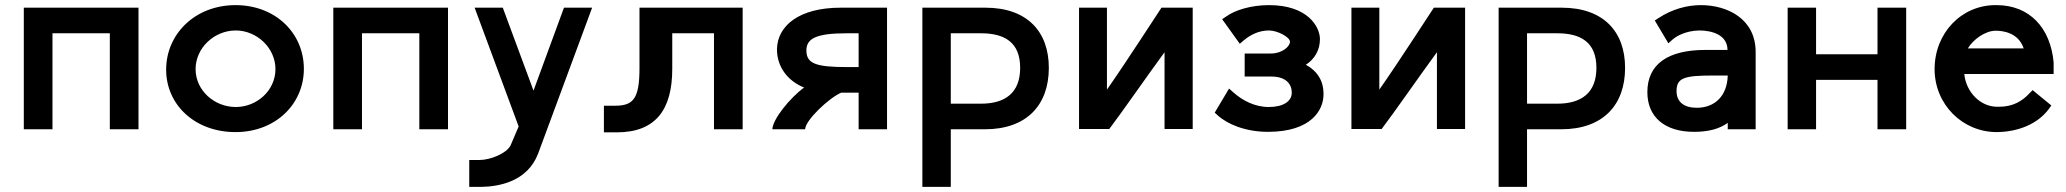

<svg xmlns="http://www.w3.org/2000/svg" viewBox="-20 -505 8070 750"><path d="M409 0H521V-475H73V0H185V-375H409Z M629 -233C629 -95 742 11 900 11C1057 11 1167 -99 1167 -236C1167 -375 1057 -485 900 -485C742 -485 629 -372 629 -233ZM1056 -235C1056 -152 984 -87 901 -87C817 -87 744 -152 744 -235C744 -318 817 -386 901 -386C983 -386 1056 -318 1056 -235Z M1618 0H1730V-475H1282V0H1394V-375H1618Z M2006 -11 1974 64C1958 94 1896 120 1853 120H1813V225H1860C1928 224 2040 205 2082 95L2293 -475H2183L2064 -151L1944 -475H1834Z M2606 -375H2769V0H2881V-475H2478V-239C2478 -118 2453 -92 2382 -92H2339V12H2389C2540 12 2606 -75 2606 -236Z M3288 -243C3166 -243 3130 -257 3130 -308C3130 -355 3169 -375 3288 -375H3334V-243ZM3445 -475H3264C3102 -475 3017 -405 3015 -313C3015 -243 3057 -189 3121 -163C3066 -123 2998 -39 2997 0H3125C3126 -36 3219 -123 3266 -143H3334V0H3445Z M3583 -475V225H3694V0H3827C3991 0 4077 -95 4077 -240C4077 -381 3993 -475 3829 -475ZM3694 -100V-375H3812C3905 -375 3965 -339 3965 -240C3965 -141 3905 -100 3812 -100Z M4529 -1H4639V-475H4517C4513 -470 4380 -263 4304 -155V-475H4195V-1H4313C4361 -64 4465 -214 4529 -301Z M4936 -87C4882 -87 4834 -112 4798 -144L4781 -159L4725 -65L4736 -55C4774 -20 4845 10 4933 10C5103 10 5150 -76 5150 -136C5150 -157 5149 -215 5081 -252C5115 -274 5136 -309 5136 -352C5136 -400 5089 -485 4937 -485C4866 -485 4803 -465 4769 -440L4754 -430L4823 -334L4838 -347C4862 -367 4895 -386 4937 -386C4970 -386 5019 -360 5019 -342C5019 -324 4989 -296 4945 -296H4842V-206H4946C5003 -206 5026 -177 5026 -143C5026 -110 4994 -87 4936 -87Z M5593 -1H5703V-475H5581C5577 -470 5444 -263 5368 -155V-475H5259V-1H5377C5425 -64 5529 -214 5593 -301Z M5834 -475V225H5945V0H6078C6242 0 6328 -95 6328 -240C6328 -381 6244 -475 6080 -475ZM5945 -100V-375H6063C6156 -375 6216 -339 6216 -240C6216 -141 6156 -100 6063 -100Z M6729 -210C6727 -131 6679 -84 6608 -84C6558 -84 6529 -107 6529 -149C6529 -201 6559 -210 6672 -210ZM6838 -302C6838 -432 6727 -485 6624 -485C6572 -485 6512 -470 6458 -434L6444 -425L6497 -336L6514 -351C6529 -364 6565 -385 6618 -386C6667 -386 6728 -369 6728 -310H6642C6496 -310 6415 -255 6415 -145C6415 -47 6484 10 6597 10C6655 10 6697 -2 6729 -25V0H6838Z M6963 0H7074V-193H7314V0H7426V-475H7314V-293H7074V-475H6963Z M7667 -316C7687 -350 7734 -385 7776 -385C7801 -385 7864 -379 7885 -316ZM7920 -153 7909 -142C7879 -109 7842 -88 7789 -88H7781C7717 -88 7660 -144 7653 -216H8002V-261C7990 -396 7908 -485 7779 -485H7775C7641 -485 7537 -375 7537 -235C7537 -98 7645 11 7780 11C7863 10 7939 -20 7983 -79L7993 -93Z"/></svg>

Font: Mint Spirit No2
Style: Bold
Weight: 700
Designer: HARENDAL Hirwen
Foundry: Arkandis Digital Foundry.
Version: Version 1.004;FFEdit